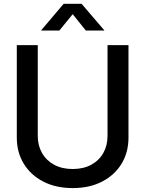

<svg xmlns="http://www.w3.org/2000/svg" viewBox="-20 -961 751 993"><path d="M356 11.7Q268.6 11.7 203.6 -22Q138.7 -55.7 102.8 -114.5Q66.9 -173.3 66.9 -249.5V-727.5H175.3V-258.3Q175.3 -208.5 197.3 -169.9Q219.2 -131.3 259.8 -109.1Q300.3 -86.9 356 -86.9Q411.6 -86.9 452.1 -109.1Q492.7 -131.3 514.4 -169.9Q536.1 -208.5 536.1 -258.3V-727.5H644.5V-249.5Q644.5 -173.3 608.9 -114.5Q573.2 -55.7 508.3 -22Q443.4 11.7 356 11.7ZM287.1 -803.2H192.9V-804.2L309.1 -941.4H401.9L519.5 -804.2V-803.2H423.8L356 -887.7Z"/></svg>

Font: Inter 28pt Medium
Style: Regular
Weight: 500
Designer: Rasmus Andersson
Foundry: rsms
Version: Version 4.001;git-66647c0bb